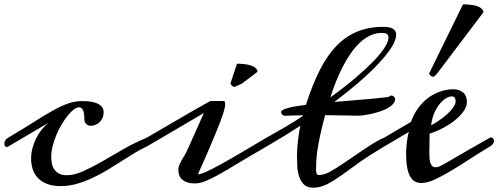

<svg xmlns="http://www.w3.org/2000/svg" viewBox="-37 -832 2284 880"><path d="M0 -160.2Q-3.4 -158.2 -6.3 -158.2Q-11.2 -158.2 -14.2 -162.6Q-17.1 -167 -17.1 -173.3Q-17.1 -180.2 -13.2 -187.7Q-9.3 -195.3 0 -200.7Q69.3 -241.7 118.4 -272.9Q167.5 -304.2 205.6 -325.4Q243.7 -346.7 275.1 -357.7Q306.6 -368.7 340.8 -368.7Q389.6 -368.7 413.8 -355.2Q438 -341.8 438 -318.4Q438 -303.2 432.9 -291.5Q427.7 -279.8 419.2 -271.7Q410.6 -263.7 399.7 -259.5Q388.7 -255.4 377.4 -255.4Q368.7 -255.4 359.1 -262.9Q349.6 -270.5 349.6 -286.6Q349.6 -315.9 343 -328.1Q336.4 -340.3 325.2 -340.3Q314.5 -340.3 301 -330.1Q287.6 -319.8 273.4 -302.2Q259.3 -284.7 245.6 -261.7Q231.9 -238.8 221.4 -213.4Q210.9 -188 204.3 -162.1Q197.8 -136.2 197.8 -112.8Q197.8 -68.8 217.3 -48.8Q236.8 -28.8 267.6 -28.8Q302.7 -28.8 342.3 -46.4Q381.8 -64 427.2 -89.8Q472.7 -115.7 524.2 -145.8Q575.7 -175.8 635.3 -200.7Q641.1 -203.6 645 -203.6Q655.3 -203.6 655.3 -191.4Q655.3 -184.6 650.6 -175Q646 -165.5 635.3 -160.2Q606.9 -147.5 577.1 -129.2Q547.4 -110.8 515.9 -90.6Q484.4 -70.3 451.2 -50.5Q418 -30.8 383.5 -14.9Q349.1 1 313.5 11Q277.8 21 241.2 21Q204.1 21 178.2 10.7Q152.3 0.5 136.2 -16.8Q120.1 -34.2 112.8 -57.1Q105.5 -80.1 105.5 -106Q105.5 -128.4 111.6 -152.1Q117.7 -175.8 128.4 -197.5Q139.2 -219.2 154.1 -237.8Q168.9 -256.3 186 -269.5Z M1184.1 -160.2Q1108.4 -116.7 1055.7 -84.7Q1002.9 -52.7 965.8 -32Q928.7 -11.2 903.1 -1.2Q877.4 8.8 856.4 8.8Q835.9 8.8 821.5 3.9Q807.1 -1 797.9 -9.3Q788.6 -17.6 784.4 -29.3Q780.3 -41 780.3 -54.7Q780.3 -64.9 784.7 -75.7Q789.1 -86.4 795.7 -97.7Q802.2 -108.9 809.6 -121.3Q816.9 -133.8 823.2 -147.9L897.5 -314L635.3 -160.2Q628.9 -157.7 626.5 -157.7Q620.6 -157.7 616 -161.6Q611.3 -165.5 611.3 -171.9Q611.3 -177.7 616.5 -185.1Q621.6 -192.4 635.3 -200.7L761.7 -274.4Q786.6 -289.1 812 -303.7Q837.4 -318.4 859.6 -331.1Q881.8 -343.8 899.7 -353.8Q917.5 -363.8 927.2 -369.1H990.2Q992.2 -367.7 993.7 -364.3Q995.1 -360.8 995.1 -354Q995.1 -341.3 987.8 -318.1Q980.5 -294.9 969.5 -266.1Q958.5 -237.3 945.1 -205.8Q931.6 -174.3 919.9 -146Q908.2 -118.2 895.5 -90.3Q882.8 -62.5 870.1 -33.2Q883.3 -33.2 911.9 -46.4Q940.4 -59.6 981.2 -82.3Q1022 -105 1073.5 -135.5Q1125 -166 1184.1 -200.7Q1186 -202.6 1191.4 -202.6Q1197.3 -202.6 1202.4 -198.7Q1207.5 -194.8 1207.5 -188Q1207.5 -182.1 1202.4 -175Q1197.3 -168 1184.1 -160.2ZM1049.3 -540Q1052.2 -540 1060.3 -539.8Q1068.4 -539.6 1078.6 -538.6Q1088.9 -537.6 1100.1 -535.4Q1111.3 -533.2 1120.6 -529.1Q1129.9 -524.9 1136.2 -518.6Q1142.6 -512.2 1143.1 -502.9L1072.3 -449.2L1040 -434.1Q1031.2 -434.1 1026.4 -439Q1021.5 -443.8 1019 -449.2Z M1712.9 -681.2Q1685.1 -681.2 1660.2 -669.4Q1635.3 -657.7 1613 -637.2Q1590.8 -616.7 1571.3 -588.4Q1551.8 -560.1 1534.7 -527.3Q1517.6 -494.6 1503.2 -458.5Q1488.8 -422.4 1477.1 -385.7Q1543 -433.1 1592.8 -475.6Q1642.6 -518.1 1676.3 -553.2Q1710 -588.4 1726.8 -615.5Q1743.7 -642.6 1743.7 -659.7Q1743.7 -669.4 1737.5 -675.3Q1731.4 -681.2 1712.9 -681.2ZM1762.2 -393.1Q1773.9 -387.2 1773.9 -378.9Q1773.9 -366.2 1764.4 -355.5Q1754.9 -344.7 1739.5 -336.2Q1724.1 -327.6 1704.8 -321.3Q1685.5 -314.9 1666.3 -310.5Q1647 -306.2 1629.4 -303.7Q1609.9 -301.3 1600.1 -301.8Q1562 -302.7 1524.9 -303.2L1453.1 -304.2Q1438.5 -249.5 1430.2 -210.7Q1421.9 -171.9 1417.7 -143.3Q1413.6 -114.7 1412.6 -93.8Q1411.6 -72.8 1411.6 -53.2Q1411.6 -42.5 1414.6 -36.1Q1417.5 -29.8 1424.3 -29.8Q1448.2 -29.8 1477.1 -45.9Q1506.3 -62 1542.5 -86.9L1623.5 -142.1Q1689.9 -187.5 1723.1 -200.7Q1725.6 -201.7 1732.9 -205.1Q1736.8 -206.5 1740.2 -206.5Q1751 -206.5 1751 -195.3Q1751 -188 1744.6 -178.2Q1737.8 -168.9 1723.1 -160.2Q1648.4 -115.2 1612.8 -89.8L1529.3 -29.3Q1492.2 -2.9 1461.4 12.7Q1430.2 28.3 1398.4 28.3Q1371.1 28.3 1356 13.7Q1341.3 -1 1334.2 -22.2Q1327.1 -43.5 1325.7 -67.9Q1324.2 -92.3 1324.2 -111.3Q1324.2 -148.4 1328.4 -185.1Q1332.5 -221.7 1339.4 -255.4L1262.7 -207L1184.1 -160.2Q1181.6 -158.7 1178.7 -158.7Q1173.3 -158.7 1168.5 -163.3Q1163.6 -168 1163.6 -174.8Q1163.6 -180.2 1168 -187Q1172.4 -193.8 1184.1 -200.7L1270.5 -250Q1311.5 -274.4 1349.6 -299.3L1350.6 -303.7L1288.1 -302.2Q1283.2 -302.2 1278.8 -301.8Q1274.4 -301.3 1270.5 -301.3Q1262.2 -301.3 1257.1 -306.4Q1252 -311.5 1251 -317.9Q1251 -323.2 1259.3 -328.1Q1267.6 -333 1282.7 -336.9Q1297.9 -341.3 1318.8 -345Q1339.8 -348.6 1365.2 -351.6Q1394.5 -443.4 1428.7 -510.7Q1462.9 -578.1 1505.6 -622.1Q1548.3 -666 1601.1 -687.5Q1653.8 -709 1720.2 -709Q1751 -709 1764.9 -699.5Q1778.8 -689.9 1778.8 -672.9Q1778.8 -649.4 1758.1 -616.2Q1737.3 -583 1700 -542.7Q1662.6 -502.4 1610.6 -457.3Q1558.6 -412.1 1495.6 -364.7Q1526.9 -367.7 1559.1 -370.1L1622.6 -375.5Q1653.8 -377.9 1683.8 -380.9Q1713.9 -383.8 1741.2 -387.2Q1746.6 -388.7 1749 -391.4Q1751.5 -394 1757.3 -394Q1759.3 -394 1762.2 -393.1Z M1723.1 -160.2Q1718.3 -156.7 1711.9 -156.7Q1705.6 -156.7 1701.7 -160.4Q1697.8 -164.1 1697.8 -169.9Q1697.8 -176.3 1703.4 -184.3Q1709 -192.4 1723.1 -200.7L1846.7 -273.4Q1860.4 -312 1882.1 -340.1Q1903.8 -368.2 1929.9 -386.5Q1956.1 -404.8 1984.6 -413.8Q2013.2 -422.9 2040 -422.9Q2067.4 -422.9 2085.2 -408.4Q2103 -394 2103 -363.8Q2103 -345.2 2089.6 -325Q2076.2 -304.7 2053 -284.9Q2029.8 -265.1 1998.5 -248Q1967.3 -231 1932.1 -219.2Q1932.1 -195.8 1931.4 -174.8Q1930.7 -153.8 1930.7 -135.3Q1930.7 -119.6 1931.6 -106.7Q1932.6 -93.8 1935.8 -84.7Q1939 -75.7 1944.6 -70.6Q1950.2 -65.4 1959 -65.4Q1972.7 -65.4 1991.9 -76.4Q2011.2 -87.4 2040.5 -104.5Q2066.9 -120.1 2107.9 -143.6Q2148.9 -167 2208 -200.7Q2210 -202.1 2213.4 -202.1Q2218.8 -202.1 2222.9 -197.5Q2227.1 -192.9 2227.1 -186Q2227.1 -180.2 2222.9 -173.3Q2218.8 -166.5 2208 -160.2Q2159.7 -131.3 2114.3 -101.8Q2068.8 -72.3 2028.6 -48.1Q1988.3 -23.9 1954.1 -8.5Q1919.9 6.8 1894.5 6.8Q1877.4 6.8 1864.5 -0.5Q1851.6 -7.8 1842.5 -23.9Q1833.5 -40 1828.9 -66.2Q1824.2 -92.3 1824.2 -129.9Q1824.2 -135.7 1825 -148.7Q1825.7 -161.6 1827.4 -176.5Q1829.1 -191.4 1831.5 -205.6Q1834 -219.7 1837.4 -227.5Q1834 -225.6 1827.4 -221.7Q1820.8 -217.8 1812 -212.6Q1803.2 -207.5 1793.5 -201.7Q1783.7 -195.8 1773.9 -189.9ZM2050.3 -359.9Q2051.3 -362.8 2051.3 -366.2Q2051.3 -378.4 2047.1 -384.3Q2043 -390.1 2033.2 -390.1Q2022 -390.1 2007.3 -381.6Q1992.7 -373 1978.8 -356.4Q1964.8 -339.8 1953.9 -314.9Q1942.9 -290 1939 -257.8Q1959 -268.1 1978 -281.5Q1997.1 -294.9 2012.5 -308.8Q2027.8 -322.8 2037.8 -336.2Q2047.9 -349.6 2050.3 -359.9ZM2085 -812Q2086.4 -812 2093.8 -812Q2101.1 -812 2111.3 -811Q2121.6 -810.1 2133.3 -808.1Q2145 -806.2 2154.8 -802Q2164.6 -797.9 2171.4 -791.5Q2178.2 -785.2 2178.7 -775.9L1963.9 -491.7L1950.7 -480Q1941.9 -480 1937 -484.9Q1932.1 -489.7 1929.7 -495.1Z"/></svg>

Font: Meddon
Style: Regular
Weight: 400
Designer: Vernon Adams
Foundry: Vernon Adams
Version: Version 1.000